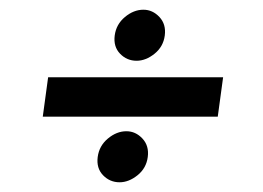

<svg xmlns="http://www.w3.org/2000/svg" viewBox="-20 -446 541 395"><path d="M428 -206 439 -287H79L68 -206ZM216 -373Q213 -350 227 -335.5Q241 -321 261 -321Q280 -321 298 -335.5Q316 -350 319 -373Q322 -396 308 -411Q294 -426 275 -426Q255 -426 237 -411Q219 -396 216 -373ZM181 -123Q178 -100 192 -85.5Q206 -71 226 -71Q245 -71 263 -85.5Q281 -100 284 -123Q287 -146 273 -161Q259 -176 240 -176Q220 -176 202 -161Q184 -146 181 -123Z"/></svg>

Font: Josefin Slab Thin
Style: Italic
Weight: 100
Italic angle: -12°
Designer: Santiago Orozco
Foundry: Typemade
Version: Version 2.000